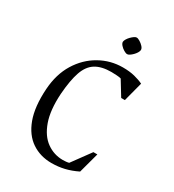

<svg xmlns="http://www.w3.org/2000/svg" viewBox="-193 -908 930 1028"><g transform="rotate(30 271.5 -394.0)"><path d="M286.9 11.5Q217.2 11.5 164.4 -24.1Q111.5 -59.6 84.6 -132.4Q57.7 -205.3 65 -317.5Q71.4 -412.5 113.5 -480.8Q155.6 -549 221.5 -586.2Q287.4 -623.5 363.5 -623.5Q405.4 -623.5 436.9 -615.5Q468.5 -607.5 490.5 -596.5L459.1 -477H436.5L382 -566Q374.6 -568.9 355.1 -570.1Q335.6 -571.4 322.5 -571.4Q261.5 -571.4 224.9 -548.6Q188.3 -525.9 170.2 -474Q152.1 -422.1 145.5 -334.1Q139.1 -230.3 162.9 -163.7Q186.7 -97 231.5 -65Q276.2 -33 331.7 -33Q341.1 -33 351.7 -34.1Q362.4 -35.2 369 -37.2L452.6 -151.5H477.1L443.1 -25.9Q403.4 -6.4 365.7 2.5Q327.9 11.5 286.9 11.5ZM346.6 -696Q337.9 -696 325.2 -703.7Q312.5 -711.3 303 -722.1Q293.6 -732.8 293.7 -742.5Q294.7 -750.6 300.5 -760.1Q306.2 -769.6 314.9 -778.4Q323.7 -787.3 332.2 -793.1Q340.7 -798.9 347.1 -798.9Q355 -798.9 367.5 -791.3Q380.1 -783.7 390 -772.9Q400 -762.1 399.6 -751.5Q398.6 -743.3 392.9 -733.9Q387.2 -724.5 378.4 -715.7Q369.6 -706.9 361.3 -701.5Q352.9 -696 346.6 -696Z"/></g></svg>

Font: Ancizar Serif Light
Style: Italic
Weight: 300
Italic angle: -4°
Designer: Cesar Puertas, Viviana Monsalve, Julian Moncada, Julian Prieto, Jose Castro, Felipe Aragon, Mariel Hernandez, Sara Alarc
Version: Version 8.100